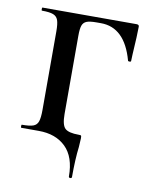

<svg xmlns="http://www.w3.org/2000/svg" viewBox="-74 -524 577 736"><g transform="rotate(10 214.5 -155.5)"><path d="M100 0H32Q30 0 30 -6Q30 -12 32 -12Q62 -12 76 -17Q90 -22 95 -36.5Q100 -51 100 -81V-387Q100 -417 95 -431Q90 -445 76 -450.5Q62 -456 32 -456Q30 -456 30 -462Q30 -468 32 -468H398Q408 -468 408 -460Q408 -429 403 -351L402 -325Q402 -322 396 -322Q390 -322 390 -325Q356 -448 263 -448H246Q219 -448 207 -443Q195 -438 190.5 -425.5Q186 -413 186 -386V-81Q186 -38 200 -25Q214 -12 253 -12Q261 -12 262.5 -10.5Q264 -9 264 0Q264 8 262 34Q256 82 256 152Q256 157 250 157Q244 157 244 152Q244 76 205 38Q166 0 100 0Z"/></g></svg>

Font: Cormorant Unicase SemiBold
Style: Regular
Weight: 600
Designer: Christian Thalmann (Catharsis Fonts)
Foundry: Catharsis Fonts
Version: Version 4.000